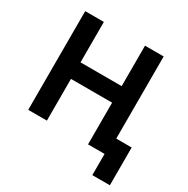

<svg xmlns="http://www.w3.org/2000/svg" viewBox="-187 -862 1149 1176"><g transform="rotate(30 387.0 -274.0)"><path d="M622 150H746V-117H637V-698H505V-412H214V-698H82V0H214V-295H505V0H622Z"/></g></svg>

Font: Braiins Sans SemiBold
Style: Regular
Weight: 600
Designer: Mike Abbink, Paul van der Laan, Pieter van Rosmalen, Jiri Chlebus, Lubos Buracinsky
Foundry: Bold Monday, Sudetype
Version: Version 1.000;hotconv 1.0.109;makeotfexe 2.5.65596